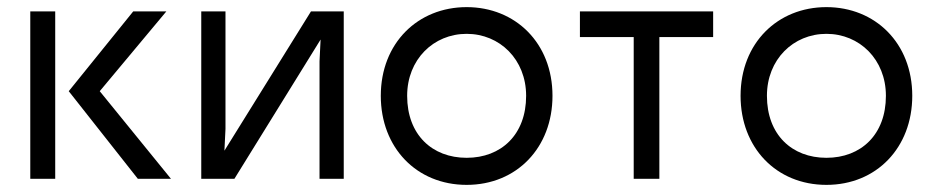

<svg xmlns="http://www.w3.org/2000/svg" viewBox="-20 -502 2620 539"><path d="M65 -470V0H135V-470ZM173 -246 367 0H460L260 -246L447 -470H354Z M945 -470H853L610 -79L613 -140V-470H545V0H638L880 -391L877 -330V0H945Z M1290 -407C1383 -407 1457 -335 1457 -233C1457 -124 1387 -59 1290 -59C1193 -59 1123 -124 1123 -233C1123 -335 1197 -407 1290 -407ZM1049 -233C1049 -88 1149 17 1290 17C1431 17 1531 -88 1531 -233C1531 -381 1427 -482 1290 -482C1153 -482 1049 -381 1049 -233Z M1831 0V-398H1982V-470H1608V-398H1759V0Z M2300 -407C2393 -407 2467 -335 2467 -233C2467 -124 2397 -59 2300 -59C2203 -59 2133 -124 2133 -233C2133 -335 2207 -407 2300 -407ZM2059 -233C2059 -88 2159 17 2300 17C2441 17 2541 -88 2541 -233C2541 -381 2437 -482 2300 -482C2163 -482 2059 -381 2059 -233Z"/></svg>

Font: Kreadon Medium
Style: Regular
Weight: 500
Designer: kohakuno
Foundry: StudioGnu
Version: Version 1.000;Glyphs 3.1.2 (3151)